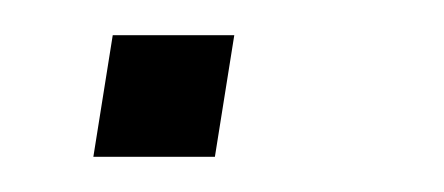

<svg xmlns="http://www.w3.org/2000/svg" viewBox="-20 -89 252 109"><path d="M33 0 44 -69H113L102 0Z"/></svg>

Font: Nunito Sans 10pt SemiCondensed ExtraLight
Style: Italic
Weight: 250
Width: 4
Italic angle: -9°
Designer: Vernon Adams
Foundry: Vernon Adams
Version: Version 3.101;gftools[0.9.27]